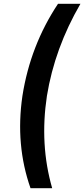

<svg xmlns="http://www.w3.org/2000/svg" viewBox="-20 -799 447 1019"><path d="M288 -779H407Q270 -543 229 -290Q190 -32 257 200H142Q61 -30 99 -290Q141 -558 288 -779Z"/></svg>

Font: Jost* 600 Semi
Style: Italic
Weight: 600
Italic angle: -10°
Version: Version 3.500